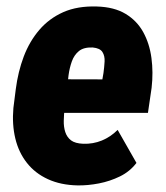

<svg xmlns="http://www.w3.org/2000/svg" viewBox="-20 -558 509 588"><path d="M217.8 9.8Q166 8.8 126.7 -9.3Q87.4 -27.3 62.3 -59.3Q37.1 -91.3 26.9 -134Q16.6 -176.8 21 -227.1L28.3 -284.7Q35.2 -338.4 52.7 -384.8Q70.3 -431.2 100.3 -466.3Q130.4 -501.5 173.8 -520.8Q217.3 -540 276.4 -538.1Q329.6 -536.6 364.5 -515.6Q399.4 -494.6 418.7 -459.5Q438 -424.3 443.8 -380.4Q449.7 -336.4 444.3 -289.1L433.1 -212.4H75.7L93.8 -315.4L293.5 -314.9L296.9 -334.5Q299.3 -352.1 300.3 -369.4Q301.3 -386.7 293.7 -398.7Q286.1 -410.6 263.7 -412.6Q236.3 -413.6 221.7 -401.6Q207 -389.6 200 -369.9Q192.9 -350.1 189.9 -327.4Q187 -304.7 185.1 -284.7L177.7 -226.6Q175.8 -207 175.3 -188.2Q174.8 -169.4 179.9 -153.6Q185.1 -137.7 197.5 -128.2Q210 -118.7 234.9 -117.7Q265.1 -116.7 292 -127.7Q318.8 -138.7 340.3 -160.2L397.9 -59.1Q377.9 -32.7 347.4 -17.8Q316.9 -2.9 283 3.7Q249 10.3 217.8 9.8Z"/></svg>

Font: Roboto Condensed Black
Style: Italic
Weight: 900
Italic angle: -12°
Designer: Christian Robertson
Foundry: Google
Version: Version 3.008; 2023